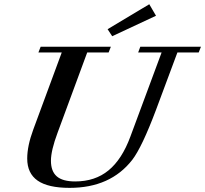

<svg xmlns="http://www.w3.org/2000/svg" viewBox="-20 -887 983 920"><path d="M517.6 -713.4 495.6 -747.1 695.3 -866.7 727.5 -811.5ZM313.5 13.2Q210.4 13.2 160.4 -21.5Q110.4 -56.2 110.4 -127.4Q110.4 -187.5 139.2 -265.6L275.9 -635.7H164.1L174.8 -663.1H511.2L500.5 -635.7H397.9L255.9 -251Q224.1 -166 224.1 -116.7Q224.1 -66.4 252 -42Q279.8 -17.6 340.3 -17.6Q435.5 -17.6 500 -70.6Q564.5 -123.5 604.5 -231.9L754.4 -635.7H642.1L652.3 -663.1H942.9L932.1 -635.7H830.1L727.1 -359.4Q660.2 -181.6 613.8 -121.1Q509.3 13.2 313.5 13.2Z"/></svg>

Font: Elstob SemiBold
Style: Italic
Weight: 600
Italic angle: -20°
Designer: Peter S. Baker
Version: Version 1.015